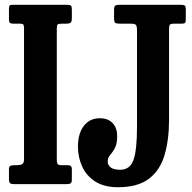

<svg xmlns="http://www.w3.org/2000/svg" viewBox="-20 -770 804 803"><path d="M306 -156.5Q306 -212 330.8 -243.8Q355.5 -275.5 397 -275.5Q432.5 -275.5 451.2 -255Q470 -234.5 470 -201.5Q470 -174.5 464 -159Q458 -143.5 450.2 -134.2Q442.5 -125 436.5 -116.2Q430.5 -107.5 430.5 -93Q430.5 -80.5 442.5 -70.2Q454.5 -60 483 -60Q523.5 -60 538.2 -101Q553 -142 553 -240V-641.5Q553 -660 548.8 -665.5Q544.5 -671 526 -671H481.5Q465.5 -671 461.2 -675Q457 -679 457 -695.5V-727.5Q457 -743 462 -746.5Q467 -750 482 -750H735.5Q746.5 -750 751.8 -747.2Q757 -744.5 757 -732.5V-689Q757 -677.5 753.8 -674.2Q750.5 -671 739 -671H708.5Q693 -671 690 -666Q687 -661 687 -645.5V-270Q687 -185.5 668.2 -121.8Q649.5 -58 603 -22.5Q556.5 13 473 13Q415.5 13 378.5 -10.8Q341.5 -34.5 323.8 -73.2Q306 -112 306 -156.5ZM217.5 -650.5V-101Q217.5 -87.5 221.8 -83.2Q226 -79 238.5 -79H265.5Q280.5 -79 280.5 -62.5V-18.5Q280.5 -7.5 275.8 -3.8Q271 0 259 0H39Q26 0 21.8 -4Q17.5 -8 17.5 -19.5V-62Q17.5 -72.5 22.2 -75.8Q27 -79 41.5 -79H49.5Q63 -79 71.8 -83Q80.5 -87 80.5 -103.5V-651Q80.5 -662.5 78 -666.8Q75.5 -671 63 -671H37Q25.5 -671 21.5 -674.5Q17.5 -678 17.5 -688.5V-732.5Q17.5 -744.5 20.8 -747.2Q24 -750 35.5 -750H259.5Q273 -750 276.8 -746.5Q280.5 -743 280.5 -729.5V-694Q280.5 -679 275 -675Q269.5 -671 257.5 -671H238Q224.5 -671 221 -667.5Q217.5 -664 217.5 -650.5Z"/></svg>

Font: Besley* Condensed Semi
Style: Regular
Weight: 600
Width: 3
Designer: Owen Earl
Foundry: indestructible type*
Version: Version 3.000; ttfautohint (v1.8.3)